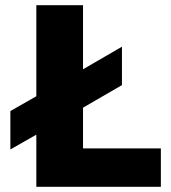

<svg xmlns="http://www.w3.org/2000/svg" viewBox="-20 -720 660 740"><path d="M120 0V-201L20 -144V-292L120 -349V-700H300V-453L450 -540V-392L300 -305V-148H600V0Z"/></svg>

Font: Golos Text
Style: Bold
Weight: 700
Designer: A.Korolkova, Vitaly Kuzmin
Foundry: ParaType Ltd
Version: Version 2.004